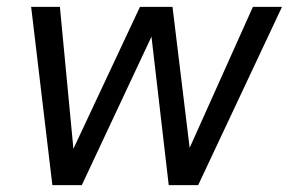

<svg xmlns="http://www.w3.org/2000/svg" viewBox="-20 -541 844 561"><path d="M133 0 71 -521H155L195 -101H192L389 -521H484L535 -102H531L719 -521H804L559 0H473L422 -439H425L219 0Z"/></svg>

Font: DM Sans 10pt
Style: Italic
Weight: 400
Italic angle: -10°
Version: Version 4.004;gftools[0.9.30]